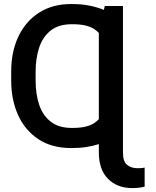

<svg xmlns="http://www.w3.org/2000/svg" viewBox="-20 -742 792 975"><path d="M604.4 -711.6V31.2Q604.4 78.5 625.4 95.3Q646.3 112.2 678.3 112.2Q687.5 112.2 696.6 111.7Q705.6 111.2 714.5 109V206Q686.1 213.1 651.3 213.1Q575.3 213.1 528.6 166.2Q481.9 119.3 481.9 31.2V-10.3Q454.2 -1.1 419.6 4.4Q384.9 9.9 342.3 9.9Q242.9 9.9 174.9 -35.2Q106.9 -80.3 71.9 -157.7Q36.9 -235.1 36.9 -332.4V-379.3Q36.9 -479 73.3 -556.3Q109.7 -633.5 178.1 -677.6Q246.4 -721.6 342.3 -721.6Q395.2 -721.6 436.1 -713.1Q476.9 -704.5 507.5 -691.8L512.1 -711.6ZM345.2 -619Q276.6 -619 236.3 -586.1Q196 -553.3 178.4 -498.8Q160.9 -444.2 160.9 -379.3V-332.4Q160.9 -262.8 179.5 -208.5Q198.2 -154.1 238.8 -123.2Q279.5 -92.3 345.2 -92.3Q389.6 -92.3 416.4 -99.4Q443.2 -106.5 458.1 -116.8Q473 -127.1 481.9 -136.7V-574.9Q473 -584.5 458.1 -594.6Q443.2 -604.8 416.4 -611.9Q389.6 -619 345.2 -619Z"/></svg>

Font: Interface Medium
Style: Regular
Weight: 500
Designer: Rasmus Andersson
Foundry: rsms
Version: Version 1.8